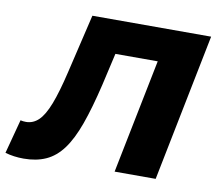

<svg xmlns="http://www.w3.org/2000/svg" viewBox="-119 -792 1010 898"><g transform="rotate(10 386.5 -343.0)"><path d="M48 14Q1 14 -40 2L3 -160Q15 -157 29 -157Q63 -157 89 -182Q115 -207 137.5 -265Q160 -323 183 -421L249 -700H813L673 0H478L587 -543H386L351 -390Q324 -276 296 -198Q268 -120 233.5 -73.5Q199 -27 153.5 -6.5Q108 14 48 14Z"/></g></svg>

Font: Montserrat ExtraBold
Style: Italic
Weight: 800
Italic angle: -11.3°
Designer: Julieta Ulanovsky
Foundry: Julieta Ulanovsky
Version: Version 9.000; ttfautohint (v1.8.4.7-5d5b)